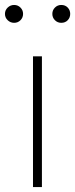

<svg xmlns="http://www.w3.org/2000/svg" viewBox="-28 -754 303 774"><path d="M105 0V-527H141V0ZM29 -662Q14 -662 3 -672.5Q-8 -683 -8 -698Q-8 -713 3 -723.5Q14 -734 29 -734Q44 -734 54.5 -723.5Q65 -713 65 -698Q65 -683 54.5 -672.5Q44 -662 29 -662ZM219 -662Q204 -662 193.5 -672.5Q183 -683 183 -698Q183 -713 193.5 -723.5Q204 -734 219 -734Q235 -734 245 -723.5Q255 -713 255 -698Q255 -683 245 -672.5Q235 -662 219 -662Z"/></svg>

Font: Source Han Sans SC ExtraLight
Style: Regular
Weight: 250
Designer: Ryoko NISHIZUKA 西塚涼子 (kana, bopomofo & ideographs); Paul D. Hunt (Latin, Greek & Cyrillic); Sandoll Communications 산돌커뮤니
Foundry: Adobe
Version: Version 2.004;hotconv 1.0.118;makeotfexe 2.5.65603